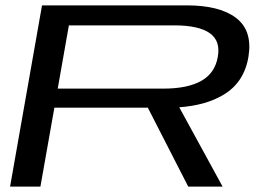

<svg xmlns="http://www.w3.org/2000/svg" viewBox="-20 -695 1006 715"><path d="M17.5 0 136.5 -675H675Q798.5 -675 859.5 -628Q920.5 -581 905.5 -485.5Q890 -387.5 810.5 -341Q745.5 -302.5 647.5 -295.5L809 0H681L530.5 -294H182.5L130.5 0ZM195 -365H588Q678.5 -365 729.5 -393.8Q780.5 -422.5 791 -483Q802 -543 760.8 -571.8Q719.5 -600.5 629.5 -600.5H236.5Z"/></svg>

Font: Anybody UltraExpanded Regular
Style: Italic
Weight: 400
Width: 9
Italic angle: -10°
Designer: Tyler Finck
Foundry: Etcetera Type Company
Version: Version 1.010; ttfautohint (v1.8.3) -l 8 -r 50 -G 200 -x 14 